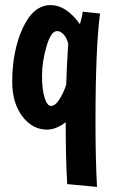

<svg xmlns="http://www.w3.org/2000/svg" viewBox="-20 -495 442 754"><path d="M305 -449 373 -442Q355 -311 355 -14Q355 132 361 239L244 228Q238 129 238 -15Q200 14 165 14Q107 14 67.5 -38.5Q28 -91 28 -173Q28 -295 69.5 -385Q111 -475 179 -475Q240 -475 294 -400Q302 -427 305 -449ZM180 -79Q197 -79 213.5 -105Q230 -131 240 -162Q242 -237 248 -323Q243 -345 230.5 -359Q218 -373 204 -373Q180 -373 162.5 -312.5Q145 -252 145 -197Q145 -144 155 -111.5Q165 -79 180 -79Z"/></svg>

Font: Boogaloo
Style: Regular
Weight: 400
Designer: John Vargas Beltran
Foundry: John Vargas Beltran
Version: Version 1.001